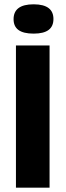

<svg xmlns="http://www.w3.org/2000/svg" viewBox="-20 -871 304 891"><path d="M136 -715C199 -715 228 -738 228 -783C228 -826 200 -851 136 -851C73 -851 43 -827 43 -782C43 -738 72 -715 136 -715ZM54 0H210V-660H54Z"/></svg>

Font: Bricolage Grotesque 10pt Condensed ExtraBold
Style: Regular
Weight: 800
Width: 3
Designer: Mathieu Triay
Foundry: Atelier Triay
Version: Version 1.000;gftools[0.9.29]